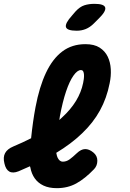

<svg xmlns="http://www.w3.org/2000/svg" viewBox="-56 -970 676 1000"><path d="M434 -89Q387 -40 342 -15Q297 10 240 10Q199 10 170.5 -3.5Q142 -17 125 -41Q108 -65 102 -98L100 -104Q72 -91 41 -78Q11 -66 -7.5 -76.5Q-26 -87 -33 -119Q-41 -151 -29.5 -172.5Q-18 -194 13 -207Q63 -228 106 -250Q115 -338 129 -412Q149 -518 183.5 -591Q218 -664 268.5 -702Q319 -740 389 -740Q435 -740 463 -722Q491 -704 505 -675Q519 -646 521 -609.5Q523 -573 515 -536Q500 -459 464.5 -394.5Q429 -330 371 -275Q315 -221 237 -174Q237 -172 238 -170Q240 -157 244.5 -148Q249 -139 255.5 -133.5Q262 -128 271 -128Q290 -128 306.5 -140Q323 -152 344 -172Q366 -193 387 -193.5Q408 -194 430 -176Q451 -159 451 -133Q451 -107 434 -89ZM253 -345Q260 -352 267 -358Q312 -399 339.5 -444Q367 -489 377 -538Q379 -547 380.5 -558.5Q382 -570 381.5 -580.5Q381 -591 377.5 -598Q374 -605 365 -605Q347 -605 326.5 -576Q306 -547 288 -493.5Q270 -440 256 -365Q254 -355 253 -345ZM344 -810Q293 -810 287.5 -829Q282 -848 319 -889L337 -910Q360 -935 383.5 -942.5Q407 -950 436 -950Q487 -950 492 -930.5Q497 -911 458 -873L433 -848Q413 -828 391 -819Q369 -810 344 -810Z"/></svg>

Font: Maple Mono NL ExtraBold
Style: Italic
Weight: 800
Italic angle: -10°
Monospace: yes
Designer: subframe7536
Version: Version 7.000